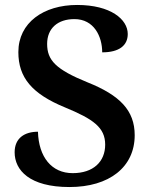

<svg xmlns="http://www.w3.org/2000/svg" viewBox="-20 -744 606 774"><path d="M260 10C420 10 523 -70 523 -199C523 -299 463 -360 333 -412C205 -464 170 -501 170 -567C170 -630 213 -667 280 -667C359 -667 392 -597 392 -533C461 -533 495 -561 495 -607C495 -666 426 -724 291 -724C156 -724 54 -653 54 -534C54 -432 108 -366 242 -311C356 -264 404 -230 404 -161C404 -92 356 -46 273 -46C188 -46 136 -111 133 -213C80 -213 39 -188 39 -130C39 -58 99 10 260 10Z"/></svg>

Font: Noto Serif Ethiopic SemiBold
Style: Regular
Weight: 600
Designer: Monotype Design Team
Foundry: Monotype Imaging Inc.
Version: Version 2.102